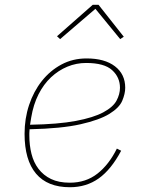

<svg xmlns="http://www.w3.org/2000/svg" viewBox="-20 -773 640 805"><path d="M273 12Q179 12 131 -45Q83 -102 83 -212Q83 -276 102 -333Q121 -390 155.5 -433.5Q190 -477 237.5 -502.5Q285 -528 343 -528Q419 -528 462 -495Q505 -462 505 -405Q505 -380 492.5 -350.5Q480 -321 438.5 -295.5Q397 -270 317.5 -252Q238 -234 104 -231Q103 -223 103 -214.5Q103 -206 103 -205Q103 -164 112 -128Q121 -92 141.5 -65Q162 -38 194 -22.5Q226 -7 273 -7Q340 -7 388.5 -45Q437 -83 470 -150L488 -141Q446 -62 394 -25Q342 12 273 12ZM341 -509Q300 -509 262.5 -493.5Q225 -478 194 -449Q163 -420 141.5 -377.5Q120 -335 111 -281L106 -250Q224 -252 298 -266Q372 -280 413 -302Q454 -324 468.5 -351Q483 -378 483 -405Q483 -449 450 -479Q417 -509 341 -509ZM393 -753 499 -619 484 -609 380 -736 232 -609 219 -621 369 -753Z"/></svg>

Font: IBM Plex Mono Thin
Style: Italic
Weight: 100
Italic angle: -9°
Monospace: yes
Designer: Mike Abbink, Paul van der Laan, Pieter van Rosmalen
Foundry: Bold Monday
Version: Version 2.3